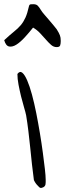

<svg xmlns="http://www.w3.org/2000/svg" viewBox="-69 -902 311 922"><path d="M93.8 -37.1Q88.9 -73.2 84.5 -112.8Q80.1 -152.3 76.2 -192.4Q72.3 -232.4 67.4 -271.5Q62.5 -312.5 56.6 -347.7Q53.7 -362.3 46.4 -386.7Q39.1 -411.1 32.2 -439Q25.4 -466.8 20 -495.1Q14.6 -523.4 14.6 -546.9Q26.4 -562.5 38.1 -552.7Q49.8 -543 61.5 -516.1Q73.2 -489.3 84.5 -447.8Q95.7 -406.2 105 -359.4Q114.3 -312.5 122.6 -262.7Q130.9 -212.9 136.7 -168.9Q142.6 -125 146.5 -90.8Q150.4 -56.6 150.4 -39.1Q150.4 -33.2 150.4 -27.3Q150.4 -21.5 149.4 -16.1Q148.4 -10.7 144 -6.3Q139.6 -2 130.9 0Q125 2 119.1 -3.4Q113.3 -8.8 107.4 -15.6Q101.6 -22.5 98.1 -28.8Q94.7 -35.2 93.8 -37.1ZM89.8 -769.5Q71.3 -746.1 50.3 -723.1Q29.3 -700.2 10.3 -688Q-8.8 -675.8 -24.9 -678.7Q-41 -681.6 -48.8 -709Q-21.5 -734.4 -2 -750Q17.6 -765.6 30.8 -781.2Q43.9 -796.9 53.2 -817.4Q62.5 -837.9 70.3 -873Q72.3 -880.9 78.6 -881.3Q85 -881.8 90.8 -881.8Q104.5 -881.8 111.3 -875.5Q118.2 -869.1 127 -854.5Q132.8 -844.7 143.6 -832.5Q154.3 -820.3 165.5 -807.1Q176.8 -793.9 187 -781.7Q197.3 -769.5 203.1 -761.7Q210 -751 213.4 -744.1Q216.8 -737.3 218.8 -731.9Q220.7 -726.6 221.7 -720.7Q222.7 -714.8 222.7 -705.1Q222.7 -691.4 219.7 -683.6Q216.8 -675.8 203.1 -675.8Q188.5 -675.8 176.3 -686.5Q164.1 -697.3 151.4 -711.9Q138.7 -726.6 123.5 -742.7Q108.4 -758.8 89.8 -769.5Z"/></svg>

Font: Indie Flower
Style: Regular
Weight: 400
Designer: Kimberly Geswein
Foundry: Kimberly Geswein
Version: Version 1.001 2010